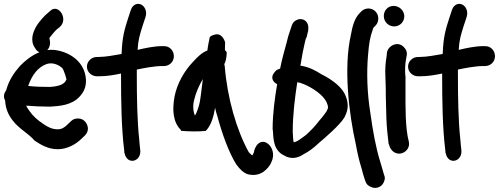

<svg xmlns="http://www.w3.org/2000/svg" viewBox="-22 -739 2531 974"><path d="M-2 -250C-2 -243 -1 -239 4 -229C6 -189 20 -156 43 -127C76 -84 123 -62 153 -26C183 -6 221 18 271 18C316 18 361 -5 390 -34L408 -51C416 -59 424 -71 424 -86C424 -108 407 -138 374 -138C360 -138 348 -134 339 -125L320 -107C307 -94 292 -83 271 -83C243 -83 221 -94 198 -110C168 -130 145 -150 126 -178C120 -187 115 -193 111 -203C148 -200 191 -198 231 -198H232C280 -201 342 -205 382 -249C401 -270 416 -295 414 -336C408 -428 328 -478 251 -486H250C239 -487 228 -486 218 -485C226 -493 232 -506 232 -522C232 -529 231 -534 229 -542V-547C235 -556 260 -585 266 -590C270 -593 276 -597 280 -601C328 -641 275 -722 234 -685L224 -676C204 -661 173 -626 159 -600C149 -581 127 -535 156 -495L160 -489V-488C165 -482 171 -477 178 -474C140 -459 107 -433 79 -404C49 -370 23 -332 9 -280C3 -273 -2 -262 -2 -250ZM121 -303C140 -358 170 -398 214 -414C245 -425 280 -409 296 -391C298 -390 322 -329 313 -332C305 -313 281 -301 230 -298C196 -298 155 -299 121 -303Z M419 -401C419 -373 443 -352 470 -352H478C523 -352 558 -359 592 -366V-352C592 -227 594 -88 608 23L609 37L610 38C623 102 699 81 689 18C687 4 687 -2 684 -34C674 -124 672 -250 672 -356V-386C704 -393 761 -404 801 -404H810C836 -404 860 -424 860 -454C860 -480 841 -505 810 -505H801C758 -505 710 -494 676 -486C679 -537 686 -559 702 -610L716 -652C726 -683 711 -708 694 -716C678 -724 652 -719 642 -689L628 -647C609 -588 598 -550 595 -469V-468C595 -468 594 -467 594 -465C558 -459 515 -450 477 -450H470C441 -450 419 -427 419 -401Z M863 -247C852 -183 854 -121 896 -79V-75H901C935 -72 988 -71 1022 -75C1050 -104 1062 -149 1069 -192C1072 -178 1077 -160 1082 -145C1104 -63 1138 33 1176 94C1194 119 1212 137 1235 145C1304 162 1339 113 1352 90L1360 70C1372 29 1350 -5 1329 -15C1312 -25 1286 -20 1272 13C1269 19 1268 24 1266 34L1259 48C1259 48 1258 48 1257 49C1253 46 1248 42 1240 33C1178 -79 1131 -241 1118 -404C1117 -408 1116 -411 1116 -414C1122 -424 1127 -443 1128 -468C1129 -473 1127 -479 1119 -484C1120 -495 1119 -512 1120 -525C1116 -537 1101 -576 1063 -562C1051 -559 1046 -555 1042 -550C1039 -535 1033 -509 1030 -483C1000 -471 980 -450 956 -424C915 -381 876 -317 863 -247ZM962 -229C971 -268 988 -306 1007 -338C1002 -301 998 -259 992 -224C989 -206 978 -169 967 -153C959 -169 955 -199 962 -229Z M1361 -81H1362C1365 -39 1363 22 1418 49C1457 73 1494 60 1517 44C1545 30 1572 9 1596 -14C1622 -36 1702 -104 1725 -143C1735 -162 1742 -182 1742 -203C1742 -225 1735 -247 1724 -268C1700 -309 1651 -341 1609 -362C1581 -380 1545 -400 1502 -406C1508 -437 1512 -469 1519 -498C1523 -516 1526 -533 1531 -547L1533 -548L1540 -578L1541 -579C1542 -592 1544 -603 1539 -617C1528 -644 1500 -646 1484 -638C1474 -634 1464 -626 1459 -612L1450 -585C1443 -566 1437 -545 1432 -523C1421 -482 1408 -438 1399 -391L1384 -385C1373 -379 1363 -361 1363 -361C1353 -341 1364 -322 1384 -312C1372 -242 1361 -162 1361 -83ZM1463 -71C1463 -157 1474 -243 1486 -322C1495 -321 1508 -317 1522 -311C1566 -292 1616 -258 1634 -222C1639 -211 1642 -201 1642 -197C1642 -190 1640 -184 1635 -175C1631 -168 1618 -150 1596 -125C1574 -96 1557 -80 1547 -70C1535 -58 1527 -51 1515 -43C1497 -30 1484 -20 1468 -17C1465 -26 1464 -51 1463 -71Z M1758 -562C1720 -396 1748 -162 1783 -7C1792 42 1801 80 1811 111C1820 144 1823 157 1829 173C1837 200 1849 204 1857 208C1880 221 1911 213 1923 189C1928 179 1934 165 1927 150L1923 137C1920 126 1916 111 1907 82C1885 12 1869 -76 1856 -171C1841 -265 1837 -368 1845 -459C1850 -521 1855 -550 1869 -589C1870 -593 1871 -596 1872 -598L1883 -609C1894 -620 1897 -634 1897 -646C1897 -675 1873 -696 1847 -696C1833 -696 1820 -690 1812 -682L1803 -673C1775 -645 1765 -601 1758 -562Z M1925 -658C1925 -627 1950 -605 1978 -605C2006 -605 2029 -628 2029 -656C2029 -685 2004 -709 1975 -709C1944 -709 1925 -684 1925 -658ZM1933 -352C1933 -332 1935 -311 1935 -289C1935 -267 1935 -242 1936 -217L1938 -141C1939 -104 1945 -41 1949 -13V-11C1951 -6 1952 -5 1954 3C1958 16 1967 25 1973 30C2010 59 2062 23 2052 -20C2033 -92 2035 -200 2035 -289V-355H2034C2032 -386 2033 -415 2038 -439L2041 -457C2045 -474 2038 -487 2031 -495C2000 -536 1947 -508 1941 -473V-472L1939 -452C1934 -424 1931 -389 1933 -352Z M2048 -401C2048 -373 2072 -352 2099 -352H2107C2152 -352 2187 -359 2221 -366V-352C2221 -227 2223 -88 2237 23L2238 37L2239 38C2252 102 2328 81 2318 18C2316 4 2316 -2 2313 -34C2303 -124 2301 -250 2301 -356V-386C2333 -393 2390 -404 2430 -404H2439C2465 -404 2489 -424 2489 -454C2489 -480 2470 -505 2439 -505H2430C2387 -505 2339 -494 2305 -486C2308 -537 2315 -559 2331 -610L2345 -652C2355 -683 2340 -708 2323 -716C2307 -724 2281 -719 2271 -689L2257 -647C2238 -588 2227 -550 2224 -469V-468C2224 -468 2223 -467 2223 -465C2187 -459 2144 -450 2106 -450H2099C2070 -450 2048 -427 2048 -401Z"/></svg>

Font: Stray Cat
Style: ExBlkCn
Weight: 1000
Version: Version 1.0